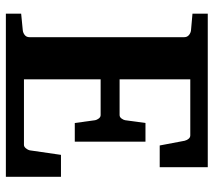

<svg xmlns="http://www.w3.org/2000/svg" viewBox="-56 -654 711 638"><g transform="rotate(90 299.0 -335.5)"><path d="M25.9 0V-50.8L81.1 -56.2Q89.8 -57.1 96.9 -62.7Q104 -68.4 104 -78.1V-592.8Q104 -602.5 96.9 -608.4Q89.8 -614.3 81.1 -615.2L25.9 -620.1V-670.9H536.1V-511.2H463.9L448.2 -594.2Q446.3 -601.6 441.7 -607.2Q437 -612.8 430.2 -612.8H244.1V-377.9H362.8Q369.6 -377.9 374.3 -384.3Q378.9 -390.6 379.9 -396L389.2 -463.9H451.2V-229H389.2L379.9 -296.9Q378.9 -302.2 374.3 -308.6Q369.6 -314.9 362.8 -314.9H244.1V-60.1H461.9Q468.3 -60.1 473.6 -66.9Q479 -73.7 480 -79.1L495.1 -183.1H567.9V0Z"/></g></svg>

Font: Charis SIL
Style: Bold
Weight: 700
Foundry: SIL International
Version: Version 4.112